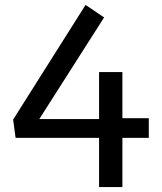

<svg xmlns="http://www.w3.org/2000/svg" viewBox="-20 -762 660 782"><path d="M43.5 -200.5H383.5V0H478.5V-200.5H586V-280.5H478.5V-468.5H383.5V-277H140L404 -691L328.5 -742L33.5 -275Z"/></svg>

Font: FontWithASyntaxHighlighterNightOwl
Style: Regular
Weight: 400
Designer: Riley Cran & the Lettermatic Team
Foundry: Lettermatic
Version: Version 1.000 (FontWithASyntaxHighlighterNightOwl)